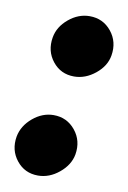

<svg xmlns="http://www.w3.org/2000/svg" viewBox="-71 -610 447 670"><g transform="rotate(10 152.5 -275.5)"><path d="M192.9 -564.9Q240.2 -564.9 269.8 -528.6Q299.3 -492.2 291 -442.9Q284.7 -404.8 249.8 -376.5Q214.8 -348.1 174.8 -348.1Q127.4 -348.1 98.6 -384.3Q69.8 -420.4 78.1 -469.2Q84.5 -507.8 118.7 -536.4Q152.8 -564.9 192.9 -564.9ZM128.9 -203.1Q176.3 -203.1 205.8 -166.7Q235.4 -130.4 227.1 -81.1Q220.2 -43 185.5 -14.4Q150.9 14.2 110.8 14.2Q63.5 14.2 34.7 -22Q5.9 -58.1 14.2 -106.9Q21.5 -146 55.4 -174.6Q89.4 -203.1 128.9 -203.1Z"/></g></svg>

Font: Stilu Bold
Style: Italic
Weight: 700
Italic angle: -10°
Designer: Genilson Lima Santos
Foundry: Genilson Lima Santos
Version: Version 1.200;PS 001.200;hotconv 1.0.88;makeotf.lib2.5.64775